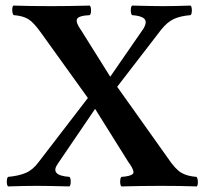

<svg xmlns="http://www.w3.org/2000/svg" viewBox="-20 -667 739 688"><path d="M557.1 -560.1 399.9 -356 581.1 -101.1Q607.9 -61 629.2 -48.3Q650.4 -35.6 684.1 -33.2Q688.5 -28.8 689 -16.1Q689.5 -3.4 685.1 1Q625.5 -1 557.1 -1Q493.2 -1 415 1Q410.6 -3.4 410.6 -16.1Q410.6 -28.8 415 -33.2Q431.6 -34.2 441.4 -36.9Q451.2 -39.6 455.3 -43.2Q459.5 -46.9 457.8 -54Q456.1 -61 451.9 -68.4Q447.8 -75.7 439 -87.9L320.8 -276.9L187 -80.1Q157.2 -38.1 229 -33.2Q233.4 -28.8 233.4 -16.1Q233.4 -3.4 229 1Q148.9 -1 112.8 -1Q68.4 -1 8.8 1Q4.4 -3.4 4.4 -16.1Q4.4 -28.8 8.8 -33.2Q46.9 -36.6 72.3 -47.4Q97.7 -58.1 118.2 -85.9L294.9 -315.9L128.9 -546.9Q101.1 -586.4 81.5 -598.4Q62 -610.4 28.8 -612.8Q24.4 -617.2 23.9 -629.9Q23.4 -642.6 27.8 -647Q87.4 -645 166 -645Q223.6 -645 301.8 -647Q306.2 -642.6 306.2 -629.9Q306.2 -617.2 301.8 -612.8Q261.2 -610.8 255.9 -598.6Q250.5 -586.4 271 -558.1L375 -392.1L495.1 -565.9Q507.8 -588.9 497.3 -599.6Q486.8 -610.4 453.1 -612.8Q448.7 -617.2 448.7 -629.9Q448.7 -642.6 453.1 -647Q533.2 -645 564.9 -645Q603.5 -645 663.1 -647Q667.5 -642.6 667.5 -629.9Q667.5 -617.2 663.1 -612.8Q626.5 -609.9 602.8 -598.9Q579.1 -587.9 557.1 -560.1Z"/></svg>

Font: Common Serif SemiBold
Style: Regular
Weight: 600
Designer: Philipp H. Poll, Khaled Hosny
Foundry: Stefan Peev, Context Ltd.
Version: Version 1.026